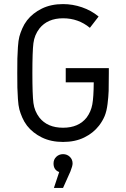

<svg xmlns="http://www.w3.org/2000/svg" viewBox="-20 -692 620 944"><path d="M336.9 111.8Q336.9 124 326.2 150.9L290 231.9H245.1L271 153.8Q243.2 143.6 243.2 111.8Q243.2 91.8 256.8 78.9Q270.5 65.9 290 65.9Q309.6 65.9 323.2 78.9Q336.9 91.8 336.9 111.8ZM290 -671.9Q337.4 -671.9 383.1 -656.2Q428.7 -640.6 464.8 -610.8L421.9 -555.2Q365.2 -602.1 290 -602.1Q213.9 -602.1 173.8 -551.8Q149.4 -520 144.3 -479.7Q139.2 -439.5 139.2 -333Q139.2 -226.1 144.3 -185.8Q149.4 -145.5 173.8 -113.8Q213.4 -64 290 -64Q366.2 -64 405.8 -113.8Q427.2 -142.6 433.8 -178.2Q440.4 -213.9 440.9 -287.1H303.2V-356.9H515.1V-333Q515.1 -273.4 514.2 -245.1Q513.2 -216.8 508.8 -180.9Q504.4 -145 494.4 -121.1Q484.4 -97.2 466.8 -74.2Q438.5 -37.6 393.8 -15.9Q349.1 5.9 290 5.9Q231 5.9 186 -16.1Q141.1 -38.1 112.8 -74.2Q98.6 -92.8 89.4 -114.3Q80.1 -135.7 75.2 -154.1Q70.3 -172.4 68.1 -205.6Q65.9 -238.8 65.4 -261.2Q64.9 -283.7 64.9 -333Q64.9 -382.3 65.4 -404.8Q65.9 -427.2 68.1 -460.4Q70.3 -493.7 75.2 -512Q80.1 -530.3 89.4 -551.8Q98.6 -573.2 112.8 -591.8Q141.1 -627.9 186 -649.9Q231 -671.9 290 -671.9Z"/></svg>

Font: Gidolinya
Style: Regular
Weight: 400
Version: Version 1.0.3